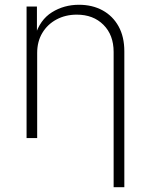

<svg xmlns="http://www.w3.org/2000/svg" viewBox="-20 -573 626 797"><path d="M134.3 -353V0H90.3V-545.9H133.3V-423.8H125.5Q145.5 -490.7 195.6 -522Q245.6 -553.2 307.6 -553.2Q363.3 -553.2 405.8 -530Q448.2 -506.8 472.2 -463.6Q496.1 -420.4 496.1 -359.9V204.1H451.7V-357.4Q451.7 -427.7 409.4 -470Q367.2 -512.2 298.8 -512.2Q252 -512.2 214.6 -492.2Q177.2 -472.2 155.8 -436.5Q134.3 -400.9 134.3 -353Z"/></svg>

Font: Inter ExtraLight
Style: Regular
Weight: 250
Designer: Rasmus Andersson
Foundry: rsms
Version: Version 4.001;git-66647c0bb